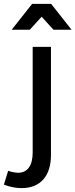

<svg xmlns="http://www.w3.org/2000/svg" viewBox="-79 -770 388 987"><path d="M11 118Q49 119 69 92Q89 65 89 13V-529H183V26Q183 108 143.5 152.5Q104 197 32 197Q-13 197 -59 179L-37 108Q-15 116 11 118ZM289 -617H196L135 -684L74 -617H-19L86 -750H184Z"/></svg>

Font: Montserrat arm2
Style: Regular
Weight: 400
Designer: Julieta Ulanovsky
Foundry: Julieta Ulanovsky
Version: Version 6.000